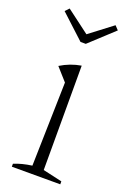

<svg xmlns="http://www.w3.org/2000/svg" viewBox="-136 -742 529 790"><g transform="rotate(20 128.0 -346.5)"><path d="M25 0V-13Q42 -20 61.5 -25Q81 -30 103 -33L112 -400L63 -455Q105 -481 153 -489V-32L237 -13V0ZM115 -579 10 -676 26 -693 127 -617 227 -693 243 -676 138 -579Z"/></g></svg>

Font: Piazzolla ExtraLight
Style: Regular
Weight: 200
Designer: Juan Pablo del Peral
Foundry: Huerta Tipografica
Version: Version 1.330